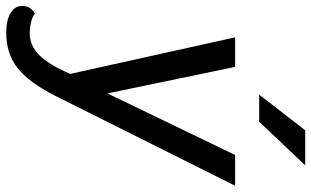

<svg xmlns="http://www.w3.org/2000/svg" viewBox="-290 -604 1021 630"><g transform="rotate(90 221.0 -289.5)"><path d="M516 -550 220 42Q176 128 129 164.5Q82 201 14 201Q-27 201 -50.5 187Q-74 173 -74 148Q-74 121 -49 107Q-39 115 -21 119.5Q-3 124 16 124Q56 124 87.5 92.5Q119 61 149 -9L29 -550H126L213 -131L415 -550ZM334 -780H449L306 -629H217Z"/></g></svg>

Font: Krub Medium
Style: Italic
Weight: 500
Italic angle: -8°
Designer: Ekaluck Peanpanawate
Foundry: Cadson Demak Co.,Ltd.
Version: Version 1.000; ttfautohint (v1.6)